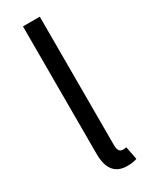

<svg xmlns="http://www.w3.org/2000/svg" viewBox="-211 -840 705 897"><g transform="rotate(-30 142.0 -391.5)"><path d="M188.5 12.7Q91.8 12.7 91.8 -108.4V-795.9H182.6V-101.6Q182.6 -63.5 209 -63.5Q217.8 -63.5 227.5 -65.4L241.2 4.9Q220.7 12.7 188.5 12.7Z"/></g></svg>

Font: Gen Shin Gothic Regular
Style: Regular
Weight: 400
Designer: [Source Han Sans]
Ryoko NISHIZUKA  (kana & ideographs); Paul D. Hunt (Latin, Greek & Cyrillic); Wenlong ZHANG  (bopomofo
Version: Version 1.002.20150607